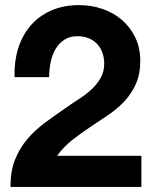

<svg xmlns="http://www.w3.org/2000/svg" viewBox="-20 -734 597 754"><path d="M37.1 -431.2Q35.2 -491.2 51 -542.7Q66.9 -594.2 99.1 -632.3Q131.3 -670.4 179.7 -692.1Q228 -713.9 291 -713.9Q338.9 -713.9 382.3 -699Q425.8 -684.1 458.7 -655.8Q491.7 -627.4 511.2 -586.9Q530.8 -546.4 530.8 -495.1Q530.8 -442.9 513.7 -404.5Q496.6 -366.2 469 -336.7Q441.4 -307.1 406.2 -283.2Q371.1 -259.3 334.7 -235.4Q298.3 -211.4 264.2 -184.6Q230 -157.7 204.1 -122.1H535.2V0H21Q21 -61 38.6 -106Q56.2 -150.9 86.2 -186.5Q116.2 -222.2 156.5 -252Q196.8 -281.7 242.2 -313Q265.1 -329.1 291 -345.7Q316.9 -362.3 338.6 -382.3Q360.4 -402.3 374.8 -427Q389.2 -451.7 389.2 -483.9Q389.2 -509.3 381.3 -529.3Q373.5 -549.3 359.6 -563.2Q345.7 -577.1 326.4 -584.5Q307.1 -591.8 284.2 -591.8Q252.9 -591.8 231.4 -577.1Q210 -562.5 197 -539.6Q184.1 -516.6 178.5 -487.8Q172.9 -459 172.9 -431.2Z"/></svg>

Font: XB Khoramshahr
Style: Bold
Weight: 700
Designer: Behnam
Foundry: Irmug
Version: Version 8.005 2009